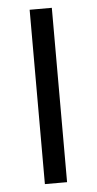

<svg xmlns="http://www.w3.org/2000/svg" viewBox="-50 -688 363 720"><g transform="rotate(-5 131.5 -328.0)"><path d="M89.6 0V-656.3H173.1V0Z"/></g></svg>

Font: Source Sans 3
Style: Regular
Weight: 200
Designer: Paul D. Hunt
Foundry: Adobe
Version: Version 3.046;hotconv 1.0.118;makeotfexe 2.5.65603